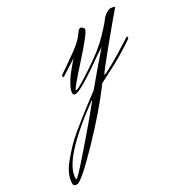

<svg xmlns="http://www.w3.org/2000/svg" viewBox="-338 -402 882 900"><g transform="rotate(-30 103.0 48.5)"><path d="M23 -99 20 -110 58 -136Q129 -185 150.5 -203.5Q172 -222 192 -251Q199 -261 208 -261Q212 -261 216 -257Q220 -253 222 -250L224 -246Q224 -228 133.5 -128Q43 -28 43 -19Q43 -17 46 -17Q55 -17 119 -58Q183 -99 225 -133Q251 -154 274 -178Q297 -202 316 -224L334 -247Q359 -270 376 -270Q397 -268 397 -264L396 -262Q363 -224 284 -128Q205 -32 194 -13Q202 -13 248 -39Q294 -65 336 -92L377 -118L378 -106Q314 -62 258 -32L167 15Q88 122 -30.5 244.5Q-149 367 -172 367Q-191 367 -191 353Q-191 330 -180 304Q-169 278 -146 250.5Q-123 223 -101.5 200Q-80 177 -44.5 148Q-9 119 12 102.5Q33 86 69 58.5Q105 31 115 24Q156 -26 175.5 -48.5Q195 -71 210.5 -89Q226 -107 248 -133Q249 -134 235.5 -125Q222 -116 214 -111Q63 -3 33 -3Q21 -3 21 -15Q21 -30 33 -52.5Q45 -75 56 -90Q67 -105 87 -128.5Q107 -152 108 -153ZM-162 344Q-156 344 -94.5 274Q-33 204 26 134L84 63Q84 61 82 61Q-165 241 -165 338Q-165 344 -162 344Z"/></g></svg>

Font: Herr Von Muellerhoff
Style: Regular
Weight: 400
Designer: Alejandro Paul
Foundry: Alejandro Paul
Version: Version 1.000